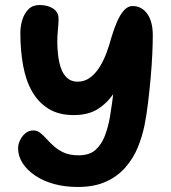

<svg xmlns="http://www.w3.org/2000/svg" viewBox="-20 -735 679 764"><path d="M289 9Q238 9 194.5 -3Q151 -15 119 -37Q87 -59 69.5 -86.5Q52 -114 52 -145Q52 -161 60 -177.5Q68 -194 81.5 -205Q95 -216 113 -216Q128 -216 140.5 -206Q153 -196 166 -181.5Q179 -167 196 -152Q213 -137 236 -127Q259 -117 293 -117Q336 -117 360 -138.5Q384 -160 397 -194Q410 -228 417 -267Q421 -290 426 -325.5Q431 -361 435.5 -400.5Q440 -440 443.5 -478Q447 -516 450 -546.5Q453 -577 454 -591L488 -459Q463 -408 435 -366.5Q407 -325 369 -301Q331 -277 274 -277Q214 -277 173.5 -302Q133 -327 108 -370.5Q83 -414 72 -474Q61 -534 61 -603Q61 -631 69 -656.5Q77 -682 93.5 -698.5Q110 -715 137 -715Q171 -715 192 -700.5Q213 -686 213 -661Q213 -642 210.5 -617.5Q208 -593 208 -567Q208 -544 211 -517Q214 -490 222 -465.5Q230 -441 246.5 -425.5Q263 -410 289 -410Q316 -410 337.5 -425.5Q359 -441 375.5 -467Q392 -493 403.5 -524Q415 -555 423 -585Q433 -619 445.5 -648Q458 -677 473.5 -694Q489 -711 507 -711Q544 -711 566 -680Q588 -649 588 -594Q588 -564 586 -520Q584 -476 579.5 -425.5Q575 -375 569 -325.5Q563 -276 555 -236Q546 -192 528.5 -149Q511 -106 480 -70Q449 -34 402.5 -12.5Q356 9 289 9Z"/></svg>

Font: Shantell Sans
Style: Bold
Weight: 700
Designer: Stephen Nixon, Anya Danilova, Shantell Martin
Foundry: Arrow Type
Version: Version 1.011;[c5ecc13dd]